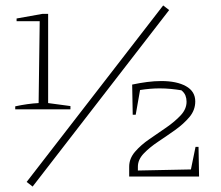

<svg xmlns="http://www.w3.org/2000/svg" viewBox="-20 -649 813 706"><path d="M36 -247V-258Q59 -263 80.5 -266Q102 -269 122 -270L126 -571H41V-581L136 -598H157V-270L239 -259V-247ZM100 37 78 20 580 -629 602 -612ZM455 0V-36Q455 -66 476.5 -91Q498 -116 529.5 -137.5Q561 -159 592 -180.5Q623 -202 644.5 -225Q666 -248 666 -275Q666 -287 662 -297.5Q658 -308 647 -317Q629 -320 608.5 -322Q588 -324 567 -324Q550 -324 532 -322.5Q514 -321 495 -318L479 -227H468L466 -338Q494 -344 521 -347.5Q548 -351 573 -351Q630 -351 664 -332Q698 -313 698 -276Q698 -244 676.5 -218.5Q655 -193 624 -171Q593 -149 561.5 -128Q530 -107 508.5 -84.5Q487 -62 487 -36V-22L682 -26L699 -109H710L712 0Z"/></svg>

Font: Piazzolla SC Thin
Style: Regular
Weight: 100
Designer: Juan Pablo del Peral
Foundry: Huerta Tipografica
Version: Version 1.330